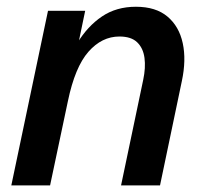

<svg xmlns="http://www.w3.org/2000/svg" viewBox="-20 -560 617 580"><path d="M14.2 0 125 -527.3H237.3L212.4 -407.7L213.4 -429.7Q244.6 -481 288.1 -510.3Q331.5 -539.6 390.6 -539.6Q450.7 -539.6 485.8 -510Q521 -480.5 532 -429.7Q543 -378.9 529.3 -314.9L463.4 0H345.7L412.6 -318.8Q420.4 -355.5 416.5 -385Q412.6 -414.6 394.5 -432.1Q376.5 -449.7 340.8 -449.7Q287.6 -449.7 247.1 -403.6Q206.5 -357.4 185.1 -254.4L131.3 0Z"/></svg>

Font: Schibsted Grotesk SemiBold
Style: Italic
Weight: 600
Italic angle: -12°
Designer: Bakken & Baeck AS, Henrik Kongsvoll
Foundry: Schibsted ASA
Version: Version 1.100;gftools[0.9.25]